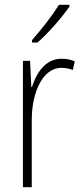

<svg xmlns="http://www.w3.org/2000/svg" viewBox="-20 -784 344 804"><path d="M271 -757V-764H227C197 -716 157 -665 114 -616V-606H137C181 -644 240 -711 271 -757ZM238 -538C169 -538 132 -477 114 -420H111L106 -529H76V0H113V-283C113 -393 157 -500 237 -500C255 -500 272 -496 285 -491L293 -527C276 -535 257 -538 238 -538Z"/></svg>

Font: Noto Sans Arabic UI Cn XLt
Style: Regular
Weight: 200
Width: 3
Designer: Monotype Design Team, Nadine Chahine and Nizar Qandah
Foundry: Monotype Imaging Inc.
Version: Version 2.010